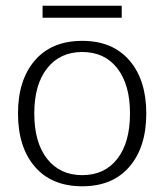

<svg xmlns="http://www.w3.org/2000/svg" viewBox="-20 -641 575 672"><path d="M129 -621H406V-579H129ZM43 -244Q43 -361 102 -429.5Q161 -498 268 -498Q374 -498 433 -429.5Q492 -361 492 -244Q492 -126 433 -57.5Q374 11 268 11Q161 11 102 -57.5Q43 -126 43 -244ZM435 -244Q435 -345 390.5 -402Q346 -459 268 -459Q190 -459 145 -402Q100 -345 100 -244Q100 -142 145 -85Q190 -28 268 -28Q346 -28 390.5 -85Q435 -142 435 -244Z"/></svg>

Font: Maitree Light
Style: Regular
Weight: 300
Designer: CadsonDemak Team
Foundry: CadsonDemak
Version: Version 1.001